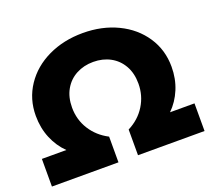

<svg xmlns="http://www.w3.org/2000/svg" viewBox="-121 -869 1126 1025"><g transform="rotate(-20 442.0 -357.0)"><path d="M8 -157H147Q104 -199 80 -257Q56 -315 56 -384Q56 -479 106.5 -554.5Q157 -630 245 -672Q333 -714 442 -714Q551 -714 638.5 -672Q726 -630 776.5 -554.5Q827 -479 827 -383Q827 -315 803 -257Q779 -199 736 -157H875V0H497V-146Q560 -178 595 -234.5Q630 -291 630 -359Q630 -418 605.5 -461Q581 -504 538.5 -527Q496 -550 442 -550Q388 -550 345 -527Q302 -504 277.5 -461Q253 -418 253 -359Q253 -290 288.5 -234Q324 -178 386 -146V0H8Z"/></g></svg>

Font: CMG Sans ExtraBold
Style: Regular
Weight: 800
Designer: Julieta Ulanovsky
Foundry: Julieta Ulanovsky
Version: Version 7.200